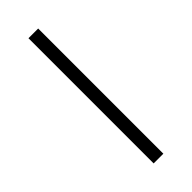

<svg xmlns="http://www.w3.org/2000/svg" viewBox="-239 -752 783 783"><g transform="rotate(-45 152.5 -361.0)"><path d="M124 -722H180V0H124Z"/></g></svg>

Font: Nebula Sans Light
Style: Regular
Weight: 300
Designer: Paul D. Hunt for Adobe (as Source Sans)
Foundry: Nebula Entertainment & Broadcasting LLC
Version: Version 1.010